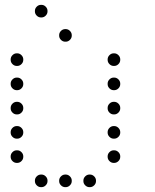

<svg xmlns="http://www.w3.org/2000/svg" viewBox="-20 -796 640 792"><path d="M149 -776Q139 -776 131.5 -768.5Q124 -761 124 -751V-749Q124 -739 131.5 -731.5Q139 -724 149 -724H151Q161 -724 168.5 -731.5Q176 -739 176 -749V-751Q176 -761 168.5 -768.5Q161 -776 151 -776ZM249 -676Q239 -676 231.5 -668.5Q224 -661 224 -651V-649Q224 -639 231.5 -631.5Q239 -624 249 -624H251Q261 -624 268.5 -631.5Q276 -639 276 -649V-651Q276 -661 268.5 -668.5Q261 -676 251 -676ZM49 -576Q39 -576 31.5 -568.5Q24 -561 24 -551V-549Q24 -539 31.5 -531.5Q39 -524 49 -524H51Q61 -524 68.5 -531.5Q76 -539 76 -549V-551Q76 -561 68.5 -568.5Q61 -576 51 -576ZM449 -576Q439 -576 431.5 -568.5Q424 -561 424 -551V-549Q424 -539 431.5 -531.5Q439 -524 449 -524H451Q461 -524 468.5 -531.5Q476 -539 476 -549V-551Q476 -561 468.5 -568.5Q461 -576 451 -576ZM49 -476Q39 -476 31.5 -468.5Q24 -461 24 -451V-449Q24 -439 31.5 -431.5Q39 -424 49 -424H51Q61 -424 68.5 -431.5Q76 -439 76 -449V-451Q76 -461 68.5 -468.5Q61 -476 51 -476ZM449 -476Q439 -476 431.5 -468.5Q424 -461 424 -451V-449Q424 -439 431.5 -431.5Q439 -424 449 -424H451Q461 -424 468.5 -431.5Q476 -439 476 -449V-451Q476 -461 468.5 -468.5Q461 -476 451 -476ZM49 -376Q39 -376 31.5 -368.5Q24 -361 24 -351V-349Q24 -339 31.5 -331.5Q39 -324 49 -324H51Q61 -324 68.5 -331.5Q76 -339 76 -349V-351Q76 -361 68.5 -368.5Q61 -376 51 -376ZM449 -376Q439 -376 431.5 -368.5Q424 -361 424 -351V-349Q424 -339 431.5 -331.5Q439 -324 449 -324H451Q461 -324 468.5 -331.5Q476 -339 476 -349V-351Q476 -361 468.5 -368.5Q461 -376 451 -376ZM49 -276Q39 -276 31.5 -268.5Q24 -261 24 -251V-249Q24 -239 31.5 -231.5Q39 -224 49 -224H51Q61 -224 68.5 -231.5Q76 -239 76 -249V-251Q76 -261 68.5 -268.5Q61 -276 51 -276ZM449 -276Q439 -276 431.5 -268.5Q424 -261 424 -251V-249Q424 -239 431.5 -231.5Q439 -224 449 -224H451Q461 -224 468.5 -231.5Q476 -239 476 -249V-251Q476 -261 468.5 -268.5Q461 -276 451 -276ZM49 -176Q39 -176 31.5 -168.5Q24 -161 24 -151V-149Q24 -139 31.5 -131.5Q39 -124 49 -124H51Q61 -124 68.5 -131.5Q76 -139 76 -149V-151Q76 -161 68.5 -168.5Q61 -176 51 -176ZM449 -176Q439 -176 431.5 -168.5Q424 -161 424 -151V-149Q424 -139 431.5 -131.5Q439 -124 449 -124H451Q461 -124 468.5 -131.5Q476 -139 476 -149V-151Q476 -161 468.5 -168.5Q461 -176 451 -176ZM149 -76Q139 -76 131.5 -68.5Q124 -61 124 -51V-49Q124 -39 131.5 -31.5Q139 -24 149 -24H151Q161 -24 168.5 -31.5Q176 -39 176 -49V-51Q176 -61 168.5 -68.5Q161 -76 151 -76ZM249 -76Q239 -76 231.5 -68.5Q224 -61 224 -51V-49Q224 -39 231.5 -31.5Q239 -24 249 -24H251Q261 -24 268.5 -31.5Q276 -39 276 -49V-51Q276 -61 268.5 -68.5Q261 -76 251 -76ZM349 -76Q339 -76 331.5 -68.5Q324 -61 324 -51V-49Q324 -39 331.5 -31.5Q339 -24 349 -24H351Q361 -24 368.5 -31.5Q376 -39 376 -49V-51Q376 -61 368.5 -68.5Q361 -76 351 -76Z"/></svg>

Font: Doto Rounded
Style: Regular
Weight: 400
Monospace: yes
Version: Version 1.000